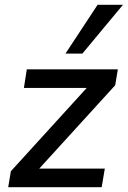

<svg xmlns="http://www.w3.org/2000/svg" viewBox="-20 -775 529 795"><path d="M14 0 25 -66 361 -435 364 -411H79L91 -488H468L457 -422L118 -50L114 -77H414L401 0ZM251 -553 384 -755H489L321 -553Z"/></svg>

Font: Nunito Sans 12pt ExtraLight 12pt SemiBold
Style: Italic
Weight: 600
Italic angle: -9°
Version: Version 3.101;gftools[0.9.27]